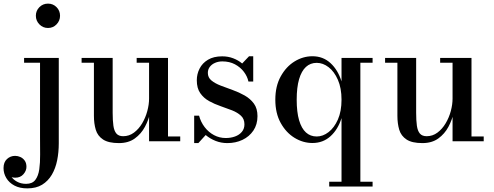

<svg xmlns="http://www.w3.org/2000/svg" viewBox="-98 -780 2725 1060"><path d="M52.5 260Q11 260 -18.2 244.5Q-47.5 229 -63 203.2Q-78.5 177.5 -78.5 148Q-78.5 115.5 -59.5 98Q-40.5 80.5 -14.5 80.5Q0.5 80.5 14.8 87Q29 93.5 38.5 106.8Q48 120 48 141Q48 163 31.2 182Q14.5 201 -13.5 201Q-30 201 -44.8 194.2Q-59.5 187.5 -68.5 175.8Q-77.5 164 -77.5 148H-51.5Q-51.5 171.5 -38.8 191.2Q-26 211 -4 223Q18 235 46 235Q80.5 235 97 213.2Q113.5 191.5 118.8 155Q124 118.5 123.5 73Q123 27.5 123 -20V-433.5H35V-460H226.5V11.5Q226.5 60.5 217.5 105.2Q208.5 150 188 184.8Q167.5 219.5 134.5 239.8Q101.5 260 52.5 260ZM167 -625.5Q139 -625.5 119.5 -645.5Q100 -665.5 100 -693Q100 -721 119.5 -740.5Q139 -760 167 -760Q195 -760 214.2 -740.5Q233.5 -721 233.5 -693Q233.5 -665.5 214.2 -645.5Q195 -625.5 167 -625.5Z M558.5 10Q501 10 471 -9.8Q441 -29.5 430.8 -63.5Q420.5 -97.5 420.5 -141V-433.5H352.5V-460H524V-157Q524 -115 528 -86.2Q532 -57.5 544.5 -42.8Q557 -28 582 -28Q615 -28 641.5 -47.8Q668 -67.5 686.8 -99Q705.5 -130.5 715.2 -166.8Q725 -203 725 -235.5L741 -237Q741 -203.5 732 -161.2Q723 -119 702.2 -80Q681.5 -41 646.2 -15.5Q611 10 558.5 10ZM725 0V-433.5H656.5V-460H829.5V-26.5H897V0Z M974 10V-141.5H1001Q1010.5 -106 1032 -78Q1053.5 -50 1083.5 -34Q1113.5 -18 1148.5 -18Q1176 -18 1199.5 -26.5Q1223 -35 1237.2 -52Q1251.5 -69 1251.5 -93.5Q1251.5 -123.5 1232.2 -141.2Q1213 -159 1183.2 -170.8Q1153.5 -182.5 1119.8 -194Q1086 -205.5 1056.2 -222Q1026.5 -238.5 1007.5 -265.8Q988.5 -293 988.5 -337Q988.5 -371 1003.8 -401.2Q1019 -431.5 1050.2 -450.2Q1081.5 -469 1128.5 -469Q1161.5 -469 1189.5 -458.2Q1217.5 -447.5 1239 -429.5L1277 -469.5H1300V-330H1273.5Q1267.5 -358.5 1248.2 -383.8Q1229 -409 1199 -425Q1169 -441 1129.5 -441Q1108 -441 1089.8 -433.2Q1071.5 -425.5 1060.5 -411.2Q1049.5 -397 1049.5 -377.5Q1049.5 -352 1069.2 -335.8Q1089 -319.5 1120.2 -307.5Q1151.5 -295.5 1186.5 -283Q1221.5 -270.5 1252.8 -252.8Q1284 -235 1303.8 -208Q1323.5 -181 1323.5 -139Q1323.5 -92.5 1300.8 -59Q1278 -25.5 1240.5 -7.8Q1203 10 1157 10Q1123 10 1092.5 -2Q1062 -14 1037.5 -34.5L997 10Z M1719.5 250V223.5H1787.5V-128Q1768 -65.5 1726.8 -28Q1685.5 9.5 1627 9.5Q1575 9.5 1528.2 -19Q1481.5 -47.5 1451.8 -101Q1422 -154.5 1422 -229.5Q1422 -304.5 1451.8 -358.2Q1481.5 -412 1528.2 -440.8Q1575 -469.5 1627 -469.5Q1685.5 -469.5 1726.8 -431.5Q1768 -393.5 1787.5 -330.5V-460H1959V-433.5H1891.5V223.5H1959V250ZM1650.5 -26.5Q1685 -26.5 1716.2 -50.8Q1747.5 -75 1767.5 -120.2Q1787.5 -165.5 1787.5 -229.5Q1787.5 -293.5 1767.5 -339.2Q1747.5 -385 1716.2 -409Q1685 -433 1650.5 -433Q1615.5 -433 1591 -410.5Q1566.5 -388 1553.2 -342.8Q1540 -297.5 1540 -229.5Q1540 -161.5 1553.2 -116.2Q1566.5 -71 1591 -48.8Q1615.5 -26.5 1650.5 -26.5Z M2234 10Q2176.5 10 2146.5 -9.8Q2116.5 -29.5 2106.2 -63.5Q2096 -97.5 2096 -141V-433.5H2028V-460H2199.5V-157Q2199.5 -115 2203.5 -86.2Q2207.5 -57.5 2220 -42.8Q2232.5 -28 2257.5 -28Q2290.5 -28 2317 -47.8Q2343.5 -67.5 2362.2 -99Q2381 -130.5 2390.8 -166.8Q2400.5 -203 2400.5 -235.5L2416.5 -237Q2416.5 -203.5 2407.5 -161.2Q2398.5 -119 2377.8 -80Q2357 -41 2321.8 -15.5Q2286.5 10 2234 10ZM2400.5 0V-433.5H2332V-460H2505V-26.5H2572.5V0Z"/></svg>

Font: Bodoni Moda 9pt Medium
Style: Regular
Weight: 500
Designer: Owen Earl
Foundry: indestructible type
Version: Version 2.005